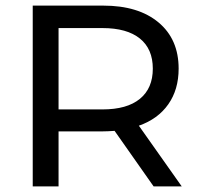

<svg xmlns="http://www.w3.org/2000/svg" viewBox="-20 -664 708 684"><path d="M527.2 0H627.4L474.7 -216.2C520.1 -232.1 555.1 -257.6 579.6 -292.6C604.1 -327.5 616.4 -369.8 616.4 -419.5C616.4 -489.4 592.5 -544.3 544.6 -584.2C496.8 -624.1 431.2 -644 347.8 -644H96.6V0H188.6V-196H347.8C357.6 -196 371.1 -196.6 388.2 -197.8ZM478.4 -311.9C447.7 -286.7 403.3 -274.2 345 -274.2H188.6V-564H345C403.3 -564 447.7 -551.5 478.4 -526.7C509.1 -501.9 524.4 -466.1 524.4 -419.5C524.4 -372.9 509.1 -337 478.4 -311.9Z"/></svg>

Font: Montserrat Ace
Style: Regular
Weight: 500
Designer: Julieta Ulanovsky
Foundry: Julieta Ulanovsky
Version: Version 1